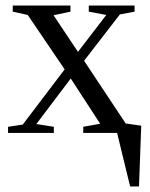

<svg xmlns="http://www.w3.org/2000/svg" viewBox="-20 -479 540 692"><path d="M449 193 402 0H280V-22L341 -33L235 -196L111 -32L174 -22V0H9V-22L62 -30L213 -229L80 -425L26 -437V-459H234V-437L173 -424L261 -292L363 -425L300 -437V-459H465V-437L412 -427L283 -260L433 -34L489 -26L481 193Z"/></svg>

Font: Libra Serif Modern
Style: Regular
Weight: 400
Designer: Stefan Peev, Context Ltd
Foundry: Stefan Peev, Context Ltd
Version: Version 1.000